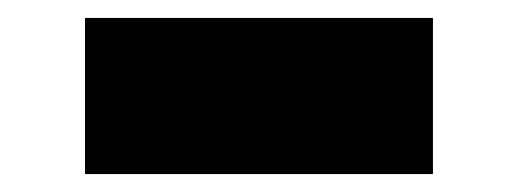

<svg xmlns="http://www.w3.org/2000/svg" viewBox="-20 -379 580 215"><path d="M464.8 -358.9V-184.1H75.2V-358.9Z"/></svg>

Font: Work Sans Black
Style: Regular
Weight: 900
Designer: Wei Huang
Foundry: Wei Huang
Version: Version 2.012